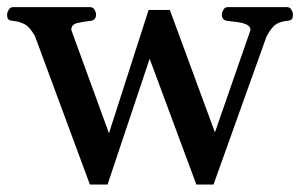

<svg xmlns="http://www.w3.org/2000/svg" viewBox="-43 -505 829 530"><path d="M205.1 4.4 53.7 -404.8Q40 -429.7 26.1 -437.5Q12.2 -445.3 -5.9 -447.3Q-16.1 -448.2 -19.8 -451.4Q-23.4 -454.6 -23.4 -465.3Q-23.4 -470.7 -19 -478Q-14.6 -485.4 -6.8 -485.4H205.6Q213.9 -485.4 218 -478Q222.2 -470.7 222.2 -465.3Q222.2 -448.7 206.1 -447.3Q187 -445.3 170.4 -441.4Q153.8 -437.5 153.8 -422.4L257.8 -137.2L367.2 -477.5H425.8L550.3 -139.6L648.4 -421.9Q648.4 -432.1 638.2 -437Q627.9 -441.9 613.5 -443.8Q599.1 -445.8 585.4 -447.3Q569.3 -448.7 569.3 -465.3Q569.3 -470.7 573.5 -478Q577.6 -485.4 585.9 -485.4H749Q757.3 -485.4 761.5 -478Q765.6 -470.7 765.6 -465.3Q765.6 -454.6 762 -451.4Q758.3 -448.2 748 -447.3Q730 -445.3 718.3 -437.5Q706.5 -429.7 692.9 -404.8L546.4 4.4H499L370.1 -342.8L253.9 4.4Z"/></svg>

Font: Gelasio Medium
Style: Regular
Weight: 500
Designer: Eben Sorkin
Foundry: Eben Sorkin
Version: Version 1.008